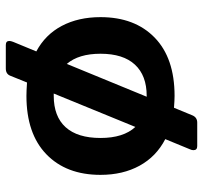

<svg xmlns="http://www.w3.org/2000/svg" viewBox="-39 -574 699 661"><g transform="rotate(90 310.5 -243.5)"><path d="M582 -240Q582 -122 511 -53.5Q440 15 310 15Q294 15 264 13L241 70Q235 86 216 86H135Q121 86 121 74Q121 69 124 61L157 -19Q99 -50 69 -107Q39 -164 39 -240Q39 -358 109.5 -426.5Q180 -495 310 -495Q325 -495 351 -493L377 -556Q384 -573 402 -573H483Q497 -573 497 -560Q497 -554 494 -548L459 -463Q519 -432 550.5 -374.5Q582 -317 582 -240ZM200 -124 313 -399H310Q240 -399 202.5 -358.5Q165 -318 165 -240Q165 -165 200 -124ZM455 -240Q455 -319 417 -360L302 -79H310Q381 -79 418 -120Q455 -161 455 -240Z"/></g></svg>

Font: Mitr
Style: Regular
Weight: 400
Designer: Thanarat Vachiruckul
Foundry: Cadson Demak
Version: Version 1.002